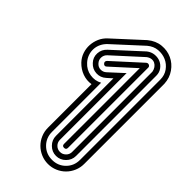

<svg xmlns="http://www.w3.org/2000/svg" viewBox="-251 -761 959 959"><g transform="rotate(45 228.0 -282.0)"><path d="M171 -308Q141 -303 111.5 -313.5Q82 -324 59 -348Q41 -367 33 -391Q25 -415 26.5 -439.5Q28 -464 38 -487Q48 -510 68 -528L213 -661Q246 -688 283 -691.5Q320 -695 351.5 -680.5Q383 -666 404 -636Q425 -606 427 -567V0Q427 26 417 49.5Q407 73 389.5 90.5Q372 108 348.5 118Q325 128 299 128Q273 128 249.5 118Q226 108 208.5 90.5Q191 73 181 49.5Q171 26 171 0ZM200 0Q200 42 228.5 70.5Q257 99 299 99Q341 99 369.5 70.5Q398 42 398 0V-567Q398 -598 381.5 -621Q365 -644 340 -655Q315 -666 286 -663.5Q257 -661 232 -640L87 -507Q72 -493 63.5 -475.5Q55 -458 54 -439Q53 -420 59.5 -401.5Q66 -383 80 -368Q103 -342 137 -336.5Q171 -331 200 -347ZM201 -382Q179 -362 150 -363.5Q121 -365 101 -387Q81 -408 82.5 -437Q84 -466 106 -486L251 -619Q269 -633 290 -635Q311 -637 328.5 -629.5Q346 -622 358 -605.5Q370 -589 370 -567V0Q370 29 349 50Q328 71 299 71Q270 71 249 50Q228 29 228 0V-406ZM256 -471V0Q256 18 268.5 30.5Q281 43 299 43Q316 43 329 30.5Q342 18 342 0V-567Q340 -580 333 -590Q326 -600 316 -605Q306 -610 294 -608.5Q282 -607 270 -598L125 -466Q112 -454 111 -436.5Q110 -419 122 -406Q134 -392 151.5 -391.5Q169 -391 182 -403ZM163 -424Q158 -419 152.5 -419.5Q147 -420 143 -425Q139 -429 139 -434.5Q139 -440 144 -445L289 -577Q297 -583 305 -579Q313 -575 313 -567V0Q313 14 299 14Q285 14 285 0V-535Z"/></g></svg>

Font: Zschusch
Style: Regular
Weight: 400
Designer: Peter Wiegel
Foundry: Peter Wiegel